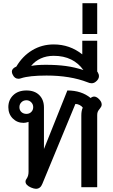

<svg xmlns="http://www.w3.org/2000/svg" viewBox="-20 -1167 702 1197"><path d="M139 -35Q139 -45 146 -53Q158 -70 158 -96V-407Q140 -401 127 -401Q87 -401 59.5 -428.5Q32 -456 32 -499Q32 -544 62.5 -573.5Q93 -603 145 -603Q196 -603 225 -574Q254 -545 254 -497V-238L400 -603Q488 -603 545 -556Q556 -565 567 -565Q578 -565 591 -555Q614 -535 614 -516Q614 -508 610.5 -501.5Q607 -495 602 -489Q594 -480 590 -471.5Q586 -463 586 -450V0H487V-447Q487 -477 496 -496Q489 -506 476 -512.5Q463 -519 450 -519L244 -21Q232 10 204 10Q192 10 173 2Q139 -13 139 -35ZM187 -499Q187 -517 174.5 -529.5Q162 -542 145 -542Q126 -542 113.5 -529.5Q101 -517 101 -499Q101 -480 113.5 -468.5Q126 -457 145 -457Q163 -457 175 -469Q187 -481 187 -499Z M597 -693Q597 -672 575 -656Q564 -648 551 -648Q539 -648 526 -654Q418 -696 270 -696Q162 -696 111 -679Q103 -676 95 -676Q71 -676 59 -702Q54 -711 54 -721Q54 -740 82 -752Q120 -817 180.5 -853.5Q241 -890 315 -890Q415 -890 493 -828V-913H586V-721Q588 -719 589 -717Q590 -715 591 -713Q597 -703 597 -693ZM500 -730Q470 -773 423.5 -796Q377 -819 315 -819Q270 -819 234 -802.5Q198 -786 174 -756Q209 -763 265 -763Q335 -763 390.5 -755.5Q446 -748 500 -730Z M494 -1147H586V-955H494Z"/></svg>

Font: Niramit Medium
Style: Regular
Weight: 500
Designer: Katatrad Aksorn Co.,Ltd.
Foundry: Cadson Demak Co.,Ltd.
Version: Version 1.000; ttfautohint (v1.6)